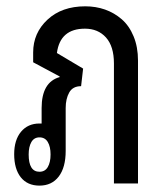

<svg xmlns="http://www.w3.org/2000/svg" viewBox="-20 -581 525 608"><path d="M105 6.8Q66.9 6.8 45.9 -19.5Q24.9 -45.9 24.9 -92.8Q24.9 -137.7 46.6 -163.8Q68.4 -189.9 105 -189.9H111.8V-238.8Q111.8 -320.8 168.9 -336.9V-338.9L85 -383.8V-415Q85 -476.6 130.4 -518.8Q175.8 -561 250 -561Q283.2 -561 312.5 -550.8Q341.8 -540.5 365.5 -520Q389.2 -499.5 403.1 -465.8Q417 -432.1 417 -389.2V0H340.8V-379.9Q340.8 -434.1 315.7 -462.2Q290.5 -490.2 249 -490.2Q170.4 -490.2 160.2 -413.1L243.2 -363.8L236.8 -308.1Q210.4 -308.1 199.2 -288.1Q188 -268.1 188 -238.8V-103Q188 -50.8 166 -22Q144 6.8 105 6.8ZM105 -37.1Q122.6 -37.1 131.3 -52Q140.1 -66.9 140.1 -91.8Q140.1 -116.7 131.3 -131.3Q122.6 -146 105 -146Q87.9 -146 79.3 -131.1Q70.8 -116.2 70.8 -91.8Q70.8 -37.1 105 -37.1Z"/></svg>

Font: Noto Sans Thai Looped ExtraCond
Style: Regular
Weight: 400
Width: 2
Designer: Sasikarn Vongin, Ben Mitchell
Foundry: The Fontpad Ltd
Version: Version 1.00